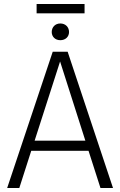

<svg xmlns="http://www.w3.org/2000/svg" viewBox="-20 -945 605 965"><path d="M405 -925H164V-878H405ZM240 -784C240 -761 257 -743 283 -743C310 -743 327 -761 327 -784C327 -808 310 -827 283 -827C257 -827 240 -808 240 -784ZM485 0H548L320 -685H245L16 0H77L137 -187H425ZM154 -238 282 -636 409 -238Z"/></svg>

Font: FiraGO Light
Style: Regular
Weight: 300
Designer: bBox Type
Foundry: bBox Type GmbH
Version: Version 1.001;PS 001.001;hotconv 1.0.88;makeotf.lib2.5.64775